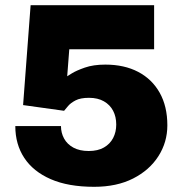

<svg xmlns="http://www.w3.org/2000/svg" viewBox="-20 -708 707 740"><path d="M343 12Q243 12 175.5 -17.5Q108 -47 73.5 -99.5Q39 -152 39 -222H215Q215 -196 227 -174Q239 -152 263 -139Q287 -126 322 -126Q357 -126 380.5 -139.5Q404 -153 416 -176Q428 -199 428 -228Q428 -258 416 -281Q404 -304 380.5 -317.5Q357 -331 323 -331Q290 -331 271 -321Q252 -311 242.5 -299.5Q233 -288 227 -281L69 -303L98 -688H574V-518H247L239 -414Q239 -414 256.5 -425Q274 -436 307 -447.5Q340 -459 386 -459Q459 -459 512.5 -431Q566 -403 595.5 -350.5Q625 -298 625 -225Q625 -160 590.5 -106Q556 -52 493 -20Q430 12 343 12Z"/></svg>

Font: Archivo SemiBold Black
Style: Regular
Weight: 900
Version: Version 2.001